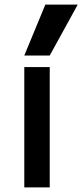

<svg xmlns="http://www.w3.org/2000/svg" viewBox="-20 -810 356 830"><path d="M85 0V-520H195V0ZM195 -570H85L176 -790H316Z"/></svg>

Font: M PLUS 1 Medium
Style: Regular
Weight: 500
Designer: Coji Morishita
Foundry: UNDERFOREST DESIGN
Version: Version 1.001